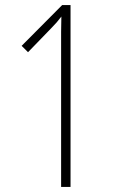

<svg xmlns="http://www.w3.org/2000/svg" viewBox="-20 -734 445 754"><path d="M257 0H220V-551Q220 -583 220 -609.5Q220 -636 221 -669Q212 -657 202.5 -646Q193 -635 181 -623L90 -529L65 -554L224 -714H257Z"/></svg>

Font: Noto Sans Tamil ExtraCondensed ExtraLight
Style: Regular
Weight: 200
Width: 2
Designer: Jelle Bosma - Monotype Design Team
Foundry: Monotype Imaging Inc.
Version: Version 2.004; ttfautohint (v1.8.4.7-5d5b)